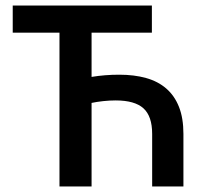

<svg xmlns="http://www.w3.org/2000/svg" viewBox="-20 -674 747 694"><path d="M195 0V-556H26V-654H529V-556H311V-396Q335 -400 360 -402Q385 -404 411 -404Q465 -404 508 -392Q551 -380 581 -354Q611 -328 627 -287.5Q643 -247 643 -190V0H530V-190Q530 -254 498.5 -282.5Q467 -311 398 -311Q376 -311 353 -308.5Q330 -306 311 -302V0Z"/></svg>

Font: Processing Sans Pro Semibold
Style: Regular
Weight: 600
Designer: Paul D. Hunt
Foundry: Adobe Systems Incorporated
Version: Version 2.020;PS 2.000;hotconv 1.0.86;makeotf.lib2.5.63406